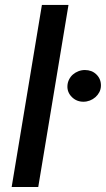

<svg xmlns="http://www.w3.org/2000/svg" viewBox="-20 -747 423 767"><path d="M147.4 -727.3H253.6L132.8 0H26.6ZM249.3 -403.8Q250 -417.6 255.9 -429.3Q261.7 -441.1 271.3 -449.4Q280.9 -457.7 293.3 -462.5Q305.8 -467.3 319.2 -467.3Q332.7 -467.3 344.5 -462.9Q356.2 -458.5 365.8 -448.9Q383.9 -430.8 383.2 -403.8Q382.8 -390.3 376.8 -378.7Q370.7 -367.2 361 -358.7Q351.2 -350.1 338.8 -345.3Q326.3 -340.6 313.2 -340.6Q285.9 -340.6 267 -359.4Q248.2 -378.2 249.3 -403.8Z"/></svg>

Font: Inter P Medium
Style: Italic
Weight: 500
Italic angle: 9.39999°
Designer: Rasmus Andersson
Foundry: rsms
Version: Version 3.018;git-588b23468